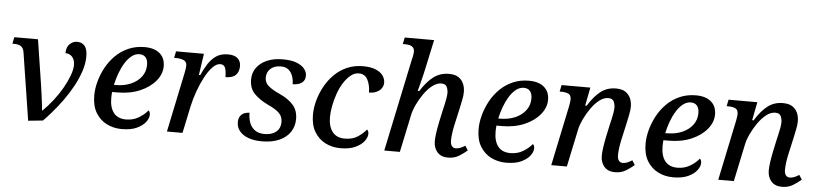

<svg xmlns="http://www.w3.org/2000/svg" viewBox="-45 -1013 5429 1276"><g transform="rotate(5 2669.5 -375.0)"><path d="M96 -439Q93 -460 84 -471.5Q75 -483 61 -487.5Q47 -492 27 -492H17L26 -536H184L230 -240Q235 -207 239.5 -173Q244 -139 247.5 -111.5Q251 -84 252 -67H255Q291 -102 324 -144.5Q357 -187 382 -231Q407 -275 422 -315.5Q437 -356 437 -386Q437 -421 419.5 -440.5Q402 -460 374 -460Q374 -501 396 -521.5Q418 -542 445 -542Q477 -542 495.5 -520.5Q514 -499 514 -449Q514 -402 497 -351Q480 -300 452.5 -249.5Q425 -199 391.5 -152.5Q358 -106 324.5 -67Q291 -28 264 -1L166 9Z M790 10Q735 10 689.5 -13Q644 -36 616.5 -81.5Q589 -127 589 -197Q589 -241 602 -289.5Q615 -338 639.5 -383.5Q664 -429 701 -466Q738 -503 787 -524.5Q836 -546 895 -546Q960 -546 996 -515.5Q1032 -485 1032 -430Q1032 -378 994 -332Q956 -286 890.5 -258Q825 -230 740 -230H705Q704 -219 703.5 -208.5Q703 -198 703 -189Q703 -126 730.5 -91Q758 -56 813 -56Q861 -56 898.5 -79Q936 -102 957 -129Q968 -121 968 -101Q968 -78 949 -52.5Q930 -27 891 -8.5Q852 10 790 10ZM723 -278Q781 -278 825 -297Q869 -316 895 -350Q921 -384 921 -429Q921 -462 906.5 -479Q892 -496 865 -496Q837 -496 812.5 -476.5Q788 -457 768.5 -425Q749 -393 735 -354.5Q721 -316 713 -278Z M1175 -402Q1178 -415 1179.5 -428.5Q1181 -442 1181 -447Q1181 -475 1158 -483.5Q1135 -492 1106 -492H1096L1105 -536H1291L1270 -393H1279Q1298 -436 1320.5 -470.5Q1343 -505 1374 -525.5Q1405 -546 1451 -546Q1495 -546 1516 -526.5Q1537 -507 1537 -475Q1537 -437 1515.5 -415.5Q1494 -394 1447 -394Q1447 -432 1439 -454.5Q1431 -477 1406 -477Q1381 -477 1355 -450.5Q1329 -424 1305.5 -380Q1282 -336 1263 -283.5Q1244 -231 1233 -180L1195 0H1091Z M1725 10Q1674 10 1636 -3.5Q1598 -17 1576.5 -42.5Q1555 -68 1555 -102Q1555 -130 1567 -145.5Q1579 -161 1595.5 -166.5Q1612 -172 1627 -172Q1627 -137 1637.5 -107Q1648 -77 1673 -58.5Q1698 -40 1738 -40Q1770 -40 1794 -50.5Q1818 -61 1831 -80.5Q1844 -100 1844 -130Q1844 -165 1820 -189Q1796 -213 1740 -238Q1685 -265 1651.5 -300Q1618 -335 1618 -394Q1618 -438 1642.5 -472Q1667 -506 1711.5 -525.5Q1756 -545 1817 -545Q1875 -545 1910 -531Q1945 -517 1962 -495.5Q1979 -474 1979 -450Q1979 -418 1956.5 -402Q1934 -386 1896 -386Q1896 -413 1887.5 -438.5Q1879 -464 1860 -480.5Q1841 -497 1808 -497Q1765 -497 1739.5 -474Q1714 -451 1714 -414Q1714 -381 1739.5 -359Q1765 -337 1818 -313Q1875 -287 1907 -250.5Q1939 -214 1939 -157Q1939 -108 1913.5 -70Q1888 -32 1840 -11Q1792 10 1725 10Z M2248 10Q2194 10 2148.5 -13Q2103 -36 2075.5 -81.5Q2048 -127 2048 -197Q2048 -241 2061 -289.5Q2074 -338 2098.5 -383.5Q2123 -429 2159.5 -466Q2196 -503 2244.5 -524.5Q2293 -546 2352 -546Q2404 -546 2437 -532Q2470 -518 2485.5 -496Q2501 -474 2501 -448Q2501 -429 2490 -412.5Q2479 -396 2458 -385.5Q2437 -375 2406 -375Q2406 -424 2387.5 -460Q2369 -496 2329 -496Q2299 -496 2273 -474.5Q2247 -453 2226 -419Q2205 -385 2191 -344Q2177 -303 2169.5 -262.5Q2162 -222 2162 -190Q2162 -127 2190 -91.5Q2218 -56 2272 -56Q2325 -56 2359.5 -79.5Q2394 -103 2415 -129Q2420 -126 2423 -118Q2426 -110 2426 -101Q2426 -78 2407 -52.5Q2388 -27 2349 -8.5Q2310 10 2248 10Z M2966 10Q2920 10 2895 -18.5Q2870 -47 2870 -91Q2870 -114 2874.5 -146Q2879 -178 2888 -222L2905 -301Q2908 -314 2913 -335Q2918 -356 2922 -379Q2926 -402 2926 -418Q2926 -438 2917.5 -457.5Q2909 -477 2880 -477Q2851 -477 2821 -454Q2791 -431 2765.5 -394.5Q2740 -358 2722 -319.5Q2704 -281 2698 -251L2645 0H2541L2671 -619Q2676 -637 2678 -651.5Q2680 -666 2680 -670Q2680 -689 2671 -699Q2662 -709 2647 -712.5Q2632 -716 2613 -716H2602L2611 -760H2807L2766 -569Q2756 -522 2744.5 -477.5Q2733 -433 2728 -414H2738Q2779 -479 2823 -512Q2867 -545 2925 -545Q2966 -545 2989 -529.5Q3012 -514 3023 -489Q3034 -464 3034 -433Q3034 -408 3027.5 -378.5Q3021 -349 3016 -323L2990 -207Q2984 -179 2980.5 -152.5Q2977 -126 2977 -104Q2977 -81 2986.5 -68.5Q2996 -56 3012 -56Q3028 -56 3043 -62Q3058 -68 3075 -79L3094 -49Q3070 -28 3039 -9Q3008 10 2966 10Z M3354 10Q3299 10 3253.5 -13Q3208 -36 3180.5 -81.5Q3153 -127 3153 -197Q3153 -241 3166 -289.5Q3179 -338 3203.5 -383.5Q3228 -429 3265 -466Q3302 -503 3351 -524.5Q3400 -546 3459 -546Q3524 -546 3560 -515.5Q3596 -485 3596 -430Q3596 -378 3558 -332Q3520 -286 3454.5 -258Q3389 -230 3304 -230H3269Q3268 -219 3267.5 -208.5Q3267 -198 3267 -189Q3267 -126 3294.5 -91Q3322 -56 3377 -56Q3425 -56 3462.5 -79Q3500 -102 3521 -129Q3532 -121 3532 -101Q3532 -78 3513 -52.5Q3494 -27 3455 -8.5Q3416 10 3354 10ZM3287 -278Q3345 -278 3389 -297Q3433 -316 3459 -350Q3485 -384 3485 -429Q3485 -462 3470.5 -479Q3456 -496 3429 -496Q3401 -496 3376.5 -476.5Q3352 -457 3332.5 -425Q3313 -393 3299 -354.5Q3285 -316 3277 -278Z M4080 10Q4034 10 4009 -18.5Q3984 -47 3984 -91Q3984 -114 3988.5 -146Q3993 -178 4002 -222L4019 -301Q4022 -314 4027 -335Q4032 -356 4036 -379Q4040 -402 4040 -418Q4040 -438 4031.5 -457.5Q4023 -477 3994 -477Q3964 -477 3934.5 -454Q3905 -431 3879.5 -394.5Q3854 -358 3836 -319.5Q3818 -281 3812 -251L3759 0H3655L3739 -401Q3742 -415 3743.5 -428.5Q3745 -442 3745 -446Q3745 -475 3726 -483.5Q3707 -492 3678 -492H3668L3677 -536H3869L3845 -414H3855Q3895 -479 3938 -512Q3981 -545 4039 -545Q4080 -545 4103 -529.5Q4126 -514 4137 -489Q4148 -464 4148 -433Q4148 -408 4141.5 -378.5Q4135 -349 4130 -323L4104 -207Q4098 -179 4094.5 -152.5Q4091 -126 4091 -104Q4091 -81 4100.5 -68.5Q4110 -56 4126 -56Q4142 -56 4157 -62Q4172 -68 4189 -79L4208 -49Q4184 -28 4153 -9Q4122 10 4080 10Z M4468 10Q4413 10 4367.5 -13Q4322 -36 4294.5 -81.5Q4267 -127 4267 -197Q4267 -241 4280 -289.5Q4293 -338 4317.5 -383.5Q4342 -429 4379 -466Q4416 -503 4465 -524.5Q4514 -546 4573 -546Q4638 -546 4674 -515.5Q4710 -485 4710 -430Q4710 -378 4672 -332Q4634 -286 4568.5 -258Q4503 -230 4418 -230H4383Q4382 -219 4381.5 -208.5Q4381 -198 4381 -189Q4381 -126 4408.5 -91Q4436 -56 4491 -56Q4539 -56 4576.5 -79Q4614 -102 4635 -129Q4646 -121 4646 -101Q4646 -78 4627 -52.5Q4608 -27 4569 -8.5Q4530 10 4468 10ZM4401 -278Q4459 -278 4503 -297Q4547 -316 4573 -350Q4599 -384 4599 -429Q4599 -462 4584.5 -479Q4570 -496 4543 -496Q4515 -496 4490.5 -476.5Q4466 -457 4446.5 -425Q4427 -393 4413 -354.5Q4399 -316 4391 -278Z M5194 10Q5148 10 5123 -18.5Q5098 -47 5098 -91Q5098 -114 5102.5 -146Q5107 -178 5116 -222L5133 -301Q5136 -314 5141 -335Q5146 -356 5150 -379Q5154 -402 5154 -418Q5154 -438 5145.5 -457.5Q5137 -477 5108 -477Q5078 -477 5048.5 -454Q5019 -431 4993.5 -394.5Q4968 -358 4950 -319.5Q4932 -281 4926 -251L4873 0H4769L4853 -401Q4856 -415 4857.5 -428.5Q4859 -442 4859 -446Q4859 -475 4840 -483.5Q4821 -492 4792 -492H4782L4791 -536H4983L4959 -414H4969Q5009 -479 5052 -512Q5095 -545 5153 -545Q5194 -545 5217 -529.5Q5240 -514 5251 -489Q5262 -464 5262 -433Q5262 -408 5255.5 -378.5Q5249 -349 5244 -323L5218 -207Q5212 -179 5208.5 -152.5Q5205 -126 5205 -104Q5205 -81 5214.5 -68.5Q5224 -56 5240 -56Q5256 -56 5271 -62Q5286 -68 5303 -79L5322 -49Q5298 -28 5267 -9Q5236 10 5194 10Z"/></g></svg>

Font: ET Text
Style: Italic
Weight: 470
Italic angle: -12°
Designer: Monotype Design Team
Foundry: Monotype Imaging Inc.
Version: Version 2.009